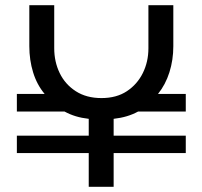

<svg xmlns="http://www.w3.org/2000/svg" viewBox="-20 -720 780 740"><path d="M322 0V-130H45V-197H322V-262Q295 -265 272 -272Q249 -279 229 -290H45V-358H152Q122 -394 107.5 -441.5Q93 -489 93 -542V-700H189V-534Q189 -482 210 -438.5Q231 -395 272 -368.5Q313 -342 371 -342Q429 -342 469 -368.5Q509 -395 530.5 -438.5Q552 -482 552 -534V-700H648V-542Q648 -489 633 -441.5Q618 -394 589 -358H696V-290H512Q492 -279 468.5 -272Q445 -265 418 -262V-197H696V-130H418V0Z"/></svg>

Font: MuseoModerno SemiBold
Style: Regular
Weight: 400
Version: Version 1.001